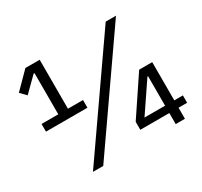

<svg xmlns="http://www.w3.org/2000/svg" viewBox="-145 -890 1137 1083"><g transform="rotate(-30 423.5 -349.0)"><path d="M55 -329V-379H164V-647H158L68 -558L32 -595L134 -698H227V-379H325V-329ZM171 0 657 -698H724L238 0ZM710 0V-72H521V-124L685 -369H770V-120H826V-72H770V0ZM710 -312H706L576 -120H710Z"/></g></svg>

Font: IBM Plex Sans
Style: Regular
Weight: 400
Designer: Mike Abbink, Paul van der Laan, Pieter van Rosmalen
Foundry: Bold Monday
Version: Version 3.005